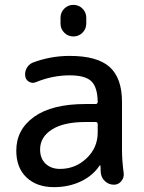

<svg xmlns="http://www.w3.org/2000/svg" viewBox="-20 -760 591 790"><path d="M332 -258Q242 -258 193.5 -227Q145 -196 145 -145Q145 -108 167.5 -86.5Q190 -65 227 -65Q290 -65 336 -108.5Q382 -152 382 -215V-249Q382 -258 373 -258ZM202 10Q131 10 89 -30Q47 -70 47 -140Q47 -227 120.5 -279.5Q194 -332 332 -332H373Q382 -332 382 -341Q381 -402 355.5 -426Q330 -450 267 -450Q196 -450 128 -422Q114 -416 100.5 -423Q87 -430 84 -445Q81 -463 89.5 -479Q98 -495 114 -502Q187 -530 267 -530Q380 -530 431 -484.5Q482 -439 482 -340V-140Q482 -101 489 -47Q491 -29 479 -14.5Q467 0 449 0Q428 0 412.5 -14Q397 -28 395 -48Q394 -53 394 -63.5Q394 -74 393 -79Q393 -80 392 -80Q390 -80 390 -79Q362 -37 312.5 -13.5Q263 10 202 10ZM229 -687Q229 -709 244.5 -724.5Q260 -740 282 -740Q304 -740 319.5 -724.5Q335 -709 335 -687V-663Q335 -641 319.5 -625.5Q304 -610 282 -610Q260 -610 244.5 -625.5Q229 -641 229 -663Z"/></svg>

Font: Rounded Mplus 1c Medium
Style: Regular
Weight: 500
Version: Version 1.059.20150529